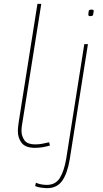

<svg xmlns="http://www.w3.org/2000/svg" viewBox="-20 -760 539 1000"><path d="M175 -740H195L99 -136Q97 -124 94.5 -109Q92 -94 92 -77Q92 -53 106.5 -30.5Q121 -8 165 -8Q184 -8 201 -11.5Q218 -15 236 -19L240 -2Q223 3 203.5 6.5Q184 10 162 10Q113 10 93 -15.5Q73 -41 73 -77Q73 -91 75 -105.5Q77 -120 78 -128ZM457 -710Q468 -710 468 -703Q466 -683 463 -679.5Q460 -676 449 -676Q440 -676 440 -684Q441 -703 444 -706.5Q447 -710 457 -710ZM438 -530 343 71Q331 143 304 181.5Q277 220 225 220Q215 220 195.5 217.5Q176 215 163 209L167 192Q185 199 199 201Q213 203 224 203Q269 203 291.5 167Q314 131 325 66L419 -530Z"/></svg>

Font: Georama Extended Thin
Style: Italic
Weight: 100
Width: 7
Italic angle: -9°
Designer: Jean-Baptiste Levee
Foundry: Production Type
Version: Version 1.000